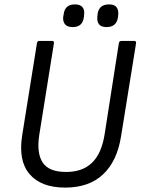

<svg xmlns="http://www.w3.org/2000/svg" viewBox="-20 -841 640 872"><path d="M276 11Q167 11 114.5 -50Q62 -111 81 -228L148 -646Q150 -655 158 -655H217Q226 -655 225 -645L158 -226Q146 -145 174 -102.5Q202 -60 281 -60Q354 -60 397.5 -101.5Q441 -143 455 -230L520 -646Q522 -655 531 -655H590Q599 -655 598 -645L530 -223Q512 -109 448 -49Q384 11 276 11ZM464 -718Q439 -718 429.5 -731Q420 -744 422 -764L423 -775Q428 -821 475 -821Q500 -821 509.5 -808Q519 -795 517 -775L516 -764Q510 -718 464 -718ZM310 -718Q285 -718 275 -731Q265 -744 267 -764L269 -775Q274 -821 320 -821Q345 -821 355 -808Q365 -795 362 -775L361 -764Q356 -718 310 -718Z"/></svg>

Font: Sofia Sans Semi Condensed
Style: Italic
Weight: 400
Italic angle: -9°
Designer: Botio Nikoltchev, Ani Petrova
Foundry: lettersoup
Version: Version 4.101